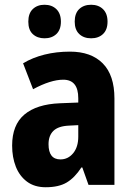

<svg xmlns="http://www.w3.org/2000/svg" viewBox="-20 -777 558 807"><path d="M274 -560Q363 -560 412 -510.5Q461 -461 461 -363V0H352L326 -73H322Q294 -30 260.5 -10Q227 10 172 10Q125 10 93.5 -13.5Q62 -37 46.5 -76.5Q31 -116 31 -165Q31 -252 82.5 -295.5Q134 -339 232 -343L309 -346V-364Q309 -442 246 -442Q193 -442 119 -402L77 -511Q117 -535 167 -547.5Q217 -560 274 -560ZM270 -249Q225 -247 204.5 -227Q184 -207 184 -171Q184 -107 234 -107Q266 -107 287.5 -133Q309 -159 309 -203V-251ZM99 -686Q99 -721 118 -739Q137 -757 167 -757Q198 -757 217 -738.5Q236 -720 236 -686Q236 -652 217 -634Q198 -616 167 -616Q137 -616 118 -633.5Q99 -651 99 -686ZM294 -686Q294 -721 313 -739Q332 -757 363 -757Q394 -757 413 -738.5Q432 -720 432 -686Q432 -652 413 -634Q394 -616 363 -616Q332 -616 313 -634Q294 -652 294 -686Z"/></svg>

Font: Noto Sans Myanmar Condensed ExtraBold
Style: Regular
Weight: 800
Width: 3
Designer: Monotype Design Team
Foundry: Monotype Imaging Inc.
Version: Version 2.107; ttfautohint (v1.8.4.7-5d5b)